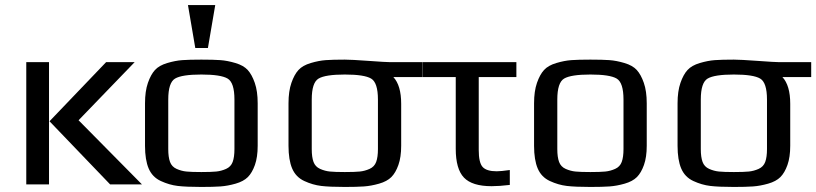

<svg xmlns="http://www.w3.org/2000/svg" viewBox="-20 -730 3231 760"><path d="M542 0H416L176 -250L400 -484H513L291 -254ZM174 0H84V-484H174Z M1000 -321V-153Q1000 -108 989 -77Q978 -46 961 -29Q944 -12 912.5 -3Q881 6 852.5 8Q824 10 777 10Q717 10 683.5 6Q650 2 616.5 -13.5Q583 -29 568.5 -63Q554 -97 554 -153V-321Q554 -369 565.5 -402Q577 -435 593.5 -453Q610 -471 642 -480.5Q674 -490 701.5 -492Q729 -494 777 -494Q825 -494 852.5 -492Q880 -490 912 -480.5Q944 -471 960.5 -453Q977 -435 988.5 -402Q1000 -369 1000 -321ZM908 -140V-336Q908 -403 881 -419Q854 -435 777 -435Q700 -435 673 -419Q646 -403 646 -336V-140Q646 -108 653 -89Q660 -70 679 -61.5Q698 -53 718 -51Q738 -49 777 -49Q816 -49 836 -51Q856 -53 875 -61.5Q894 -70 901 -89Q908 -108 908 -140ZM803 -540H753L724 -710H832Z M1568 -319V-153Q1568 -108 1557 -77Q1546 -46 1529 -29Q1512 -12 1480.5 -3Q1449 6 1420.5 8Q1392 10 1345 10Q1285 10 1251.5 6Q1218 2 1184.5 -13.5Q1151 -29 1136.5 -63Q1122 -97 1122 -153V-321Q1122 -369 1133.5 -402Q1145 -435 1161.5 -453Q1178 -471 1210 -480.5Q1242 -490 1269.5 -492Q1297 -494 1345 -494Q1370 -494 1439 -489Q1508 -484 1524 -484H1651V-425H1537Q1568 -392 1568 -319ZM1476 -140V-336Q1476 -403 1449 -419Q1422 -435 1345 -435Q1268 -435 1241 -419Q1214 -403 1214 -336V-140Q1214 -108 1221 -89Q1228 -70 1247 -61.5Q1266 -53 1286 -51Q1306 -49 1345 -49Q1384 -49 1404 -51Q1424 -53 1443 -61.5Q1462 -70 1469 -89Q1476 -108 1476 -140Z M1998 2Q1956 7 1926 7Q1849 7 1816.5 -27Q1784 -61 1784 -141V-425H1652V-484H2024V-425H1875V-136Q1875 -86 1890.5 -69Q1906 -52 1946 -52Q1963 -52 1998 -57Z M2540 -321V-153Q2540 -108 2529 -77Q2518 -46 2501 -29Q2484 -12 2452.5 -3Q2421 6 2392.5 8Q2364 10 2317 10Q2257 10 2223.5 6Q2190 2 2156.5 -13.5Q2123 -29 2108.5 -63Q2094 -97 2094 -153V-321Q2094 -369 2105.5 -402Q2117 -435 2133.5 -453Q2150 -471 2182 -480.5Q2214 -490 2241.5 -492Q2269 -494 2317 -494Q2365 -494 2392.5 -492Q2420 -490 2452 -480.5Q2484 -471 2500.5 -453Q2517 -435 2528.5 -402Q2540 -369 2540 -321ZM2448 -140V-336Q2448 -403 2421 -419Q2394 -435 2317 -435Q2240 -435 2213 -419Q2186 -403 2186 -336V-140Q2186 -108 2193 -89Q2200 -70 2219 -61.5Q2238 -53 2258 -51Q2278 -49 2317 -49Q2356 -49 2376 -51Q2396 -53 2415 -61.5Q2434 -70 2441 -89Q2448 -108 2448 -140Z M3108 -319V-153Q3108 -108 3097 -77Q3086 -46 3069 -29Q3052 -12 3020.5 -3Q2989 6 2960.5 8Q2932 10 2885 10Q2825 10 2791.5 6Q2758 2 2724.5 -13.5Q2691 -29 2676.5 -63Q2662 -97 2662 -153V-321Q2662 -369 2673.5 -402Q2685 -435 2701.5 -453Q2718 -471 2750 -480.5Q2782 -490 2809.5 -492Q2837 -494 2885 -494Q2910 -494 2979 -489Q3048 -484 3064 -484H3191V-425H3077Q3108 -392 3108 -319ZM3016 -140V-336Q3016 -403 2989 -419Q2962 -435 2885 -435Q2808 -435 2781 -419Q2754 -403 2754 -336V-140Q2754 -108 2761 -89Q2768 -70 2787 -61.5Q2806 -53 2826 -51Q2846 -49 2885 -49Q2924 -49 2944 -51Q2964 -53 2983 -61.5Q3002 -70 3009 -89Q3016 -108 3016 -140Z"/></svg>

Font: Play
Style: Regular
Weight: 400
Designer: Jonas Hecksher
Foundry: Jonas Hecksher, Playtypeª, e-types AS
Version: Version 1.002